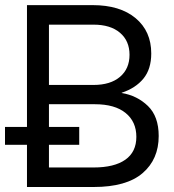

<svg xmlns="http://www.w3.org/2000/svg" viewBox="-21 -748 694 768"><path d="M86.9 0V-727.5H349.6Q459 -727.5 521.5 -675.3Q584 -623 584 -534.2Q584 -471.7 552.7 -433.6Q521.5 -395.5 465.8 -377V-376Q527.8 -365.7 570.8 -324Q613.8 -282.2 613.8 -204.1Q613.8 -110.8 549.3 -55.4Q484.9 0 353.5 0ZM174.8 -78.1H353.5Q436 -78.1 480.2 -109.1Q524.4 -140.1 524.4 -200.7Q524.4 -261.2 481.4 -296.1Q438.5 -331.1 358.4 -331.1H174.8ZM174.8 -408.2H353Q420.9 -408.2 459 -440.7Q497.1 -473.1 497.1 -528.8Q497.1 -584.5 459 -616.9Q420.9 -649.4 353 -649.4H174.8ZM-1 -168.9V-240.2H295.9V-168.9Z"/></svg>

Font: Inter Display
Style: Regular
Weight: 400
Designer: Rasmus Andersson
Foundry: rsms
Version: Version 4.001;git-9221beed3